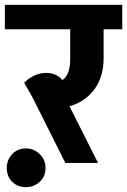

<svg xmlns="http://www.w3.org/2000/svg" viewBox="-53 -673 525 793"><path d="M452 -552H375V-430Q374 -354 336.5 -303.5Q299 -253 234 -234L352 0H217L81 -271L47 -331Q66 -351 90 -361.5Q114 -372 137 -372Q180 -372 205 -342Q222 -355 229.5 -376.5Q237 -398 237 -430V-552H-33V-653H452ZM135 21Q135 55 111.5 77.5Q88 100 54 100Q20 100 -2.5 78Q-25 56 -25 21Q-25 -13 -2.5 -36.5Q20 -60 54 -60Q87 -60 111 -36.5Q135 -13 135 21Z"/></svg>

Font: Akshar SemiBold
Style: Regular
Weight: 600
Designer: Tall Chai
Foundry: Tall Chai
Version: Version 1.000